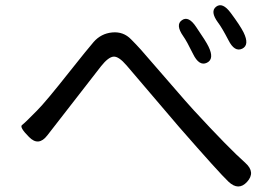

<svg xmlns="http://www.w3.org/2000/svg" viewBox="-20 -738 1040 722"><path d="M909 -54Q877 -19 839 -55Q805 -87 653 -261L456 -492Q426 -527 406.5 -525Q387 -523 360 -489L158 -229Q125 -186 89 -223Q52 -260 63 -268Q74 -276 119 -322Q152 -355 242 -469L298 -539Q315 -560 332 -580Q360 -612 402 -616Q444 -620 473 -590Q492 -571 510 -551L675 -361Q692 -342 709 -323Q840 -181 903 -125Q942 -90 909 -54ZM758 -502Q729 -488 706 -535Q682 -584 669 -602Q639 -645 664 -662Q689 -680 718 -636Q755 -582 764 -563Q787 -516 758 -502ZM891 -555Q862 -541 839 -587Q814 -635 800 -653Q769 -695 793 -713Q817 -731 848 -689Q883 -642 896 -616Q919 -569 891 -555Z"/></svg>

Font: Resource Han Rounded KR
Style: Regular
Weight: 400
Designer: Cyano Hao (round all glyphs); Ryoko NISHIZUKA 西塚涼子 (kana, bopomofo & ideographs); Paul D. Hunt (Latin, Greek & Cyrillic)
Foundry: Cyano Hao
Version: 0.990